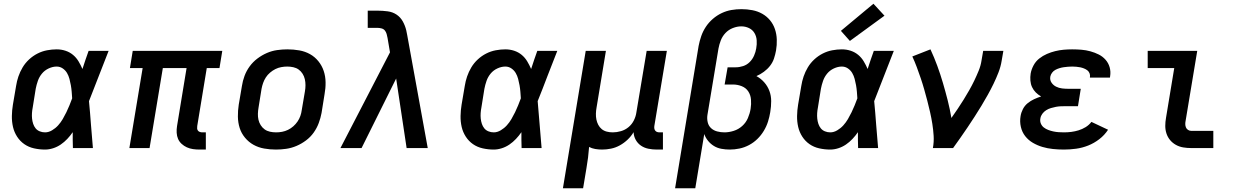

<svg xmlns="http://www.w3.org/2000/svg" viewBox="-20 -792 6640 1027"><path d="M221 8Q191 8 162 1.5Q133 -5 110 -21Q87 -37 71.5 -61Q56 -85 49.5 -113Q43 -141 43.5 -171.5Q44 -202 49 -232L66 -332Q70 -358 78.5 -383Q87 -408 101 -431.5Q115 -455 135.5 -474Q156 -493 180.5 -505.5Q205 -518 231.5 -523Q258 -528 283 -528Q308 -528 330.5 -520.5Q353 -513 370.5 -498.5Q388 -484 400 -464Q412 -444 421 -423Q429 -447 437 -471.5Q445 -496 454 -520H561Q534 -453 508.5 -385.5Q483 -318 456 -251Q462 -189 466.5 -126Q471 -63 477 0H370Q369 -21 369 -42.5Q369 -64 369 -85Q356 -66 340 -49Q324 -32 305 -19Q286 -6 264 1Q242 8 221 8ZM221 -84Q240 -84 258.5 -95Q277 -106 291 -121.5Q305 -137 315.5 -155Q326 -173 335 -191.5Q344 -210 351.5 -228.5Q359 -247 366 -266Q365 -283 363.5 -301Q362 -319 359 -336Q356 -353 351.5 -370Q347 -387 338.5 -401.5Q330 -416 315.5 -426Q301 -436 283 -436Q262 -436 240.5 -426Q219 -416 204.5 -398.5Q190 -381 182.5 -359.5Q175 -338 171 -317L155 -217Q152 -202 151 -187Q150 -172 151.5 -157.5Q153 -143 157.5 -129.5Q162 -116 170.5 -105.5Q179 -95 192.5 -89.5Q206 -84 221 -84Z M1047 8Q1029 8 1012 5.5Q995 3 979.5 -4Q964 -11 951.5 -22.5Q939 -34 932.5 -49Q926 -64 925 -82Q924 -100 927 -118L978 -428H851L780 0H672L743 -428H675L690 -520H1169L1154 -428H1086L1035 -118Q1034 -111 1034.5 -104.5Q1035 -98 1039 -93Q1043 -88 1049.5 -86Q1056 -84 1063 -84H1081V8Z M1456 8Q1424 8 1393 2.5Q1362 -3 1336 -17.5Q1310 -32 1290.5 -55.5Q1271 -79 1262 -107.5Q1253 -136 1252.5 -168Q1252 -200 1257 -232L1274 -332Q1278 -359 1288 -386Q1298 -413 1315.5 -437Q1333 -461 1357 -479Q1381 -497 1407.5 -508.5Q1434 -520 1462 -524Q1490 -528 1517 -528Q1550 -528 1581 -522.5Q1612 -517 1638 -502.5Q1664 -488 1683 -464.5Q1702 -441 1711.5 -412.5Q1721 -384 1721.5 -352Q1722 -320 1716 -288L1700 -188Q1695 -161 1685 -134Q1675 -107 1658 -83Q1641 -59 1617 -41Q1593 -23 1566 -11.5Q1539 0 1511 4Q1483 8 1456 8ZM1457 -84Q1473 -84 1489 -87Q1505 -90 1520.5 -97.5Q1536 -105 1549 -116.5Q1562 -128 1571.5 -142Q1581 -156 1586.5 -171.5Q1592 -187 1594 -203L1611 -303Q1614 -320 1614 -336.5Q1614 -353 1610.5 -368.5Q1607 -384 1598.5 -397.5Q1590 -411 1577.5 -420Q1565 -429 1549 -432.5Q1533 -436 1516 -436Q1501 -436 1484.5 -433Q1468 -430 1453 -422.5Q1438 -415 1424.5 -403.5Q1411 -392 1402 -378Q1393 -364 1387.5 -348.5Q1382 -333 1379 -317L1363 -217Q1360 -200 1359.5 -183.5Q1359 -167 1362.5 -151.5Q1366 -136 1374.5 -122.5Q1383 -109 1395.5 -100Q1408 -91 1424 -87.5Q1440 -84 1457 -84Z M1801 0 2066 -512 2053 -589Q2051 -600 2048 -610.5Q2045 -621 2038.5 -629Q2032 -637 2021 -640Q2010 -643 1999 -643H1947V-735H1999Q2026 -735 2053 -731.5Q2080 -728 2101 -714Q2122 -700 2134.5 -677.5Q2147 -655 2153 -630Q2154 -624 2155.5 -617.5Q2157 -611 2158 -605L2268 0H2155L2099 -372L1914 0Z M2621 8Q2591 8 2562 1.5Q2533 -5 2510 -21Q2487 -37 2471.5 -61Q2456 -85 2449.5 -113Q2443 -141 2443.5 -171.5Q2444 -202 2449 -232L2466 -332Q2470 -358 2478.5 -383Q2487 -408 2501 -431.5Q2515 -455 2535.5 -474Q2556 -493 2580.5 -505.5Q2605 -518 2631.5 -523Q2658 -528 2683 -528Q2708 -528 2730.5 -520.5Q2753 -513 2770.5 -498.5Q2788 -484 2800 -464Q2812 -444 2821 -423Q2829 -447 2837 -471.5Q2845 -496 2854 -520H2961Q2934 -453 2908.5 -385.5Q2883 -318 2856 -251Q2862 -189 2866.5 -126Q2871 -63 2877 0H2770Q2769 -21 2769 -42.5Q2769 -64 2769 -85Q2756 -66 2740 -49Q2724 -32 2705 -19Q2686 -6 2664 1Q2642 8 2621 8ZM2621 -84Q2640 -84 2658.5 -95Q2677 -106 2691 -121.5Q2705 -137 2715.5 -155Q2726 -173 2735 -191.5Q2744 -210 2751.5 -228.5Q2759 -247 2766 -266Q2765 -283 2763.5 -301Q2762 -319 2759 -336Q2756 -353 2751.5 -370Q2747 -387 2738.5 -401.5Q2730 -416 2715.5 -426Q2701 -436 2683 -436Q2662 -436 2640.5 -426Q2619 -416 2604.5 -398.5Q2590 -381 2582.5 -359.5Q2575 -338 2571 -317L2555 -217Q2552 -202 2551 -187Q2550 -172 2551.5 -157.5Q2553 -143 2557.5 -129.5Q2562 -116 2570.5 -105.5Q2579 -95 2592.5 -89.5Q2606 -84 2621 -84Z M2991 215 3113 -520H3221L3171 -217Q3168 -201 3167.5 -184.5Q3167 -168 3170 -153Q3173 -138 3180 -124.5Q3187 -111 3198.5 -101.5Q3210 -92 3225.5 -88Q3241 -84 3258 -84Q3279 -84 3301.5 -90.5Q3324 -97 3342 -112Q3360 -127 3370.5 -148Q3381 -169 3384 -191L3439 -520H3547L3480 -118Q3479 -111 3480 -104.5Q3481 -98 3485 -93Q3489 -88 3495 -86Q3501 -84 3508 -84H3526V8H3493Q3470 8 3448 3.5Q3426 -1 3408.5 -13Q3391 -25 3380.5 -44Q3370 -63 3369 -85Q3356 -63 3337 -45Q3318 -27 3295.5 -14.5Q3273 -2 3248.5 3Q3224 8 3201 8Q3182 8 3164 5Q3146 2 3131 -6Q3129 22 3125.5 50.5Q3122 79 3117 107L3099 215Z M3591 215 3717 -547Q3722 -573 3731 -599Q3740 -625 3755.5 -648.5Q3771 -672 3793 -691Q3815 -710 3840.5 -722Q3866 -734 3892.5 -738.5Q3919 -743 3946 -743Q3976 -743 4004.5 -737.5Q4033 -732 4057 -718.5Q4081 -705 4098.5 -684Q4116 -663 4125 -636.5Q4134 -610 4135 -580.5Q4136 -551 4131 -522Q4127 -500 4120 -479Q4113 -458 4099 -440Q4085 -422 4066 -408Q4047 -394 4026 -385Q4050 -372 4068 -351.5Q4086 -331 4095.5 -305.5Q4105 -280 4105 -251Q4105 -222 4100 -192Q4096 -167 4088 -141.5Q4080 -116 4065.5 -92Q4051 -68 4031 -48.5Q4011 -29 3986.5 -16Q3962 -3 3935.5 2.5Q3909 8 3884 8Q3861 8 3839 4Q3817 0 3799 -11Q3781 -22 3767.5 -38.5Q3754 -55 3747 -75L3699 215ZM3855 -84Q3879 -84 3904.5 -92Q3930 -100 3950 -118Q3970 -136 3980.5 -160.5Q3991 -185 3995 -210Q3999 -235 3997 -259.5Q3995 -284 3982.5 -303Q3970 -322 3947.5 -331Q3925 -340 3900 -340H3856L3872 -432H3915Q3935 -432 3955 -438.5Q3975 -445 3990 -460Q4005 -475 4013.5 -494.5Q4022 -514 4025 -533Q4029 -555 4027.5 -576.5Q4026 -598 4015.5 -615.5Q4005 -633 3986 -642Q3967 -651 3945 -651Q3923 -651 3900 -642Q3877 -633 3860.5 -615.5Q3844 -598 3835.5 -576Q3827 -554 3823 -532L3764 -177Q3761 -157 3765.5 -138Q3770 -119 3783.5 -106.5Q3797 -94 3816 -89Q3835 -84 3855 -84Z M4421 8Q4391 8 4362 1.5Q4333 -5 4310 -21Q4287 -37 4271.5 -61Q4256 -85 4249.5 -113Q4243 -141 4243.5 -171.5Q4244 -202 4249 -232L4266 -332Q4270 -358 4278.5 -383Q4287 -408 4301 -431.5Q4315 -455 4335.5 -474Q4356 -493 4380.5 -505.5Q4405 -518 4431.5 -523Q4458 -528 4483 -528Q4508 -528 4530.5 -520.5Q4553 -513 4570.5 -498.5Q4588 -484 4600 -464Q4612 -444 4621 -423Q4629 -447 4637 -471.5Q4645 -496 4654 -520H4761Q4734 -453 4708.5 -385.5Q4683 -318 4656 -251Q4662 -189 4666.5 -126Q4671 -63 4677 0H4570Q4569 -21 4569 -42.5Q4569 -64 4569 -85Q4556 -66 4540 -49Q4524 -32 4505 -19Q4486 -6 4464 1Q4442 8 4421 8ZM4421 -84Q4440 -84 4458.5 -95Q4477 -106 4491 -121.5Q4505 -137 4515.5 -155Q4526 -173 4535 -191.5Q4544 -210 4551.5 -228.5Q4559 -247 4566 -266Q4565 -283 4563.5 -301Q4562 -319 4559 -336Q4556 -353 4551.5 -370Q4547 -387 4538.5 -401.5Q4530 -416 4515.5 -426Q4501 -436 4483 -436Q4462 -436 4440.5 -426Q4419 -416 4404.5 -398.5Q4390 -381 4382.5 -359.5Q4375 -338 4371 -317L4355 -217Q4352 -202 4351 -187Q4350 -172 4351.5 -157.5Q4353 -143 4357.5 -129.5Q4362 -116 4370.5 -105.5Q4379 -95 4392.5 -89.5Q4406 -84 4421 -84ZM4526 -573 4478 -627 4652 -772 4711 -708Z M4970 0Q4976 -33 4974 -65.5Q4972 -98 4967 -129.5Q4962 -161 4955 -192Q4948 -223 4940 -253.5Q4932 -284 4923.5 -314Q4915 -344 4905 -373.5Q4895 -403 4884 -432.5Q4873 -462 4860 -490L4957 -528Q4977 -485 4993.5 -440Q5010 -395 5023.5 -349Q5037 -303 5049 -256Q5061 -209 5069 -161Q5086 -185 5102.5 -209.5Q5119 -234 5134.5 -259Q5150 -284 5164.5 -309.5Q5179 -335 5191.5 -361Q5204 -387 5215 -414Q5226 -441 5230 -468L5239 -520H5347L5338 -468Q5333 -436 5321 -405Q5309 -374 5294.5 -344Q5280 -314 5263.5 -284.5Q5247 -255 5229.5 -226Q5212 -197 5193.5 -168.5Q5175 -140 5156 -111.5Q5137 -83 5117.5 -55.5Q5098 -28 5078 0Z M5671 8Q5641 8 5612 5Q5583 2 5556 -6Q5529 -14 5505 -28Q5481 -42 5464 -63.5Q5447 -85 5440.5 -113.5Q5434 -142 5439 -171Q5442 -190 5451.5 -208.5Q5461 -227 5477 -240Q5493 -253 5511.5 -261.5Q5530 -270 5549 -276Q5533 -285 5520.5 -297.5Q5508 -310 5500.5 -326Q5493 -342 5491.5 -361Q5490 -380 5493 -399Q5497 -421 5508.5 -442.5Q5520 -464 5539 -479Q5558 -494 5580 -503.5Q5602 -513 5624.5 -518.5Q5647 -524 5669.5 -526Q5692 -528 5715 -528Q5740 -528 5764.5 -526Q5789 -524 5812.5 -517.5Q5836 -511 5857 -500.5Q5878 -490 5893.5 -472.5Q5909 -455 5915.5 -432Q5922 -409 5918 -384Q5918 -382 5917.5 -380.5Q5917 -379 5917 -377H5810Q5810 -377 5810 -378Q5810 -379 5810 -379Q5812 -390 5808 -400Q5804 -410 5796 -416Q5788 -422 5778 -426Q5768 -430 5758 -432Q5748 -434 5737 -435Q5726 -436 5715 -436Q5704 -436 5692.5 -435Q5681 -434 5670 -432.5Q5659 -431 5647.5 -427.5Q5636 -424 5625.5 -418.5Q5615 -413 5607.5 -403Q5600 -393 5598 -382Q5595 -364 5604.5 -350Q5614 -336 5629 -328.5Q5644 -321 5661 -319Q5678 -317 5696 -317H5761L5746 -224H5681Q5668 -224 5654.5 -223.5Q5641 -223 5628 -220.5Q5615 -218 5601.5 -214Q5588 -210 5576 -202.5Q5564 -195 5555.5 -183.5Q5547 -172 5545 -159Q5542 -144 5547.5 -131Q5553 -118 5563.5 -110Q5574 -102 5587 -97Q5600 -92 5614 -89Q5628 -86 5642.5 -85Q5657 -84 5671 -84Q5691 -84 5710.5 -86.5Q5730 -89 5749.5 -95Q5769 -101 5787 -112Q5805 -123 5818 -140L5907 -98Q5888 -69 5860 -47.5Q5832 -26 5800.5 -13.5Q5769 -1 5736 3.5Q5703 8 5671 8Z M6352 0Q6330 0 6309 -3.5Q6288 -7 6270 -17Q6252 -27 6239 -42.5Q6226 -58 6219.5 -77.5Q6213 -97 6213 -118.5Q6213 -140 6217 -162L6261 -428H6119V-520H6384L6322 -147Q6320 -138 6320 -128.5Q6320 -119 6323.5 -110.5Q6327 -102 6335 -97Q6343 -92 6352 -92H6470V0Z"/></svg>

Font: Iosevka SS04 Semibold Extended
Style: Italic
Weight: 600
Width: 7
Italic angle: -9°
Monospace: yes
Designer: Belleve Invis
Foundry: Belleve Invis
Version: Version 19.0.0; ttfautohint (v1.8.4)